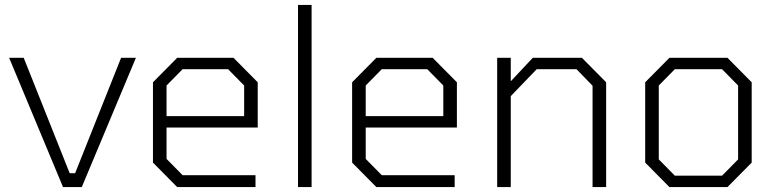

<svg xmlns="http://www.w3.org/2000/svg" viewBox="-20 -757 3137 777"><path d="M235 0 17 -523H76L262 -56H284L470 -523H530L311 0Z M697 0 599 -99V-424L697 -523H925L1023 -424V-241H654V-114L719 -48H1014V0ZM654 -287H968V-411L903 -477H719L654 -411Z M1186 0V-737H1241V0Z M1503 0 1405 -99V-424L1503 -523H1731L1829 -424V-241H1460V-114L1525 -48H1820V0ZM1460 -287H1774V-411L1709 -477H1525L1460 -411Z M1992 0V-523H2047V-428L2136 -523H2335L2433 -424V0H2378V-410L2313 -477H2152L2047 -368V0Z M2689 0 2591 -99V-424L2689 -523H2924L3022 -424V-99L2924 0ZM2711 -46H2902L2967 -112V-411L2902 -477H2711L2646 -411V-112Z"/></svg>

Font: Tomorrow Light
Style: Regular
Weight: 300
Designer: Tony de Marco, Monica Rizzolli
Foundry: Just in Type
Version: Version 2.002